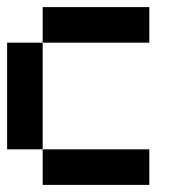

<svg xmlns="http://www.w3.org/2000/svg" viewBox="-20 -620 540 540"><path d="M0 -200V-500H100V-200ZM400 -200V-100H100V-200ZM400 -500H100V-600H400Z"/></svg>

Font: GalmuriMono9 Regular
Style: Regular
Weight: 400
Designer: Lee Minseo (quiple)
Version: Version 2.399;hotconv 1.1.1;makeotfexe 2.6.0 DEVELOPMENT